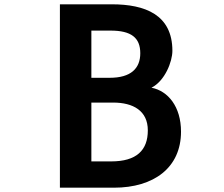

<svg xmlns="http://www.w3.org/2000/svg" viewBox="-20 -818 1040 891"><path d="M258 53H509C694 53 820 -40 820 -207C820 -323 760 -396 683 -411C746 -443 780 -533 780 -582C780 -750 653 -798 499 -798H258ZM489 -457H404V-676H493C589 -676 631 -643 631 -571C631 -500 587 -457 489 -457ZM496 -69H404V-342H505C598 -342 666 -304 666 -213C666 -121 614 -69 496 -69Z"/></svg>

Font: LINE Seed JP App_OTF Bold
Style: Regular
Weight: 700
Designer: LINE & Fontrix & Fontworks
Version: Version 1.009